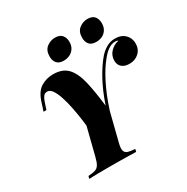

<svg xmlns="http://www.w3.org/2000/svg" viewBox="-203 -1100 1240 1274"><g transform="rotate(-30 417.0 -463.0)"><path d="M407 -106Q398 -70 403.5 -52Q409 -34 428.5 -28Q448 -22 482 -20L477 0Q457 -1 425.5 -1.5Q394 -2 357.5 -2.5Q321 -3 289 -3Q238 -3 191.5 -2.5Q145 -2 118 0L123 -20Q157 -22 176 -28Q195 -34 206 -52Q217 -70 226 -106L295 -380L370 -317L451 -336L485 -416ZM723 -704Q707 -704 693 -699Q679 -694 661 -681Q634 -661 595.5 -608Q557 -555 517.5 -469.5Q478 -384 446 -270L284 -265Q280 -312 273 -363.5Q266 -415 256 -464.5Q246 -514 232.5 -554.5Q219 -595 202.5 -618.5Q186 -642 165 -642Q146 -642 135.5 -627.5Q125 -613 119 -595L100 -538Q100 -538 89 -538Q78 -538 78 -538L101 -609Q123 -673 164.5 -697.5Q206 -722 256 -722Q329 -722 367 -680.5Q405 -639 423.5 -559.5Q442 -480 455 -367Q487 -462 527.5 -536.5Q568 -611 611 -661Q634 -687 664 -704.5Q694 -722 730 -722Q779 -722 807 -693.5Q835 -665 834 -625Q834 -582 805 -555Q776 -528 733 -528Q696 -528 675 -546Q654 -564 654 -596Q654 -635 680 -662.5Q706 -690 744 -698Q740 -701 735 -702.5Q730 -704 723 -704ZM296 -835Q296 -881 324.5 -903.5Q353 -926 389 -926Q425 -926 442 -906Q459 -886 459 -854Q459 -824 445 -803.5Q431 -783 410 -773.5Q389 -764 365 -764Q329 -764 312.5 -783.5Q296 -803 296 -835ZM545 -835Q545 -881 573.5 -903.5Q602 -926 637 -926Q674 -926 690.5 -906Q707 -886 707 -854Q707 -824 693.5 -803.5Q680 -783 659 -773.5Q638 -764 614 -764Q578 -764 561.5 -783.5Q545 -803 545 -835Z"/></g></svg>

Font: Playfair Display ExtraBold
Style: Italic
Weight: 800
Italic angle: -14°
Designer: Claus Eggers Sørensen
Foundry: Claus Eggers Sørensen
Version: Version 1.203